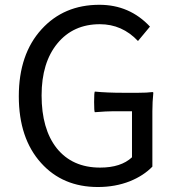

<svg xmlns="http://www.w3.org/2000/svg" viewBox="-20 -749 713 782"><path d="M378.9 12.7Q235.4 12.7 147.5 -85Q56.6 -185.5 56.6 -356.9Q56.6 -528.3 149.4 -629.9Q240.2 -729.5 384.8 -729.5Q507.8 -729.5 590.8 -640.6L542 -582Q477.5 -650.4 386.7 -650.4Q278.3 -650.4 213.9 -572.3Q149.4 -494.1 149.4 -360.4Q149.4 -223.6 210.9 -145.5Q274.4 -66.4 387.7 -66.4Q472.7 -66.4 517.6 -108.4V-295.9H441.4Q415 -295.9 366.2 -292Q363.3 -294.9 363.3 -333.5Q363.3 -372.1 366.2 -376Q415 -371.1 483.4 -371.1H542Q579.1 -371.1 600.6 -374Q604.5 -374 604.5 -371.1Q600.6 -334 600.6 -295.9V-220.7V-70.3Q564.5 -33.2 508.8 -10.7Q449.2 12.7 378.9 12.7Z"/></svg>

Font: Bpmf GenSeki Gothic R
Style: R
Weight: 400
Foundry: But Ko
Version: Version 1.320